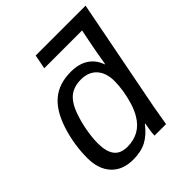

<svg xmlns="http://www.w3.org/2000/svg" viewBox="-203 -852 989 989"><g transform="rotate(-45 291.5 -357.5)"><path d="M195.8 10.3Q119.1 10.3 76.4 -35.9Q33.7 -82 33.7 -162.6Q33.7 -261.2 64 -355Q94.2 -448.2 148.4 -492.9Q202.6 -537.6 287.1 -537.6Q347.2 -537.6 385 -512.2Q422.9 -486.8 438.5 -440.9H440.9Q444.3 -460.9 447.8 -480.7Q451.2 -500.5 454.6 -520Q460.4 -551.8 466.8 -583.5Q473.1 -615.2 479.5 -647H204.1L219.2 -724.6H582.5L462.9 -108.9Q458 -82 453.6 -54.7Q449.2 -27.3 444.3 0H360.4Q360.4 -12.7 363 -32Q365.7 -51.3 370.6 -78.1H368.2Q332.5 -31.7 293 -10.7Q253.4 10.3 195.8 10.3ZM221.2 -57.6Q314.9 -57.6 362.3 -137.2Q378.4 -163.6 389.9 -200Q401.4 -236.3 407.5 -274.4Q413.6 -312.5 413.6 -343.8Q413.6 -404.8 382.6 -438.7Q351.6 -472.7 296.4 -472.7Q235.8 -472.7 200.7 -436Q177.2 -411.6 160.4 -365.7Q143.6 -319.8 134.5 -269Q125.5 -218.3 125.5 -178.2Q125.5 -118.2 148.4 -87.9Q171.4 -57.6 221.2 -57.6Z"/></g></svg>

Font: Arimo
Style: Italic
Weight: 400
Italic angle: -12°
Designer: Steve Matteson
Foundry: Monotype Imaging Inc.
Version: Version 1.33